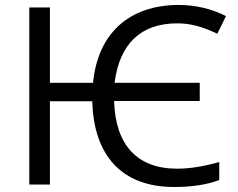

<svg xmlns="http://www.w3.org/2000/svg" viewBox="-20 -744 959 774"><path d="M785.2 -410.2V-336.9H439.9C445.3 -159.2 533.2 -64 693.8 -64C744.1 -64 800.8 -72.8 863.8 -90.8V-18.1C814.5 0.5 753.4 9.8 681.2 9.8C473.6 9.8 357.4 -114.7 352.1 -335.9H181.2V0H98.1V-713.9H181.2V-410.2H355C374.5 -609.9 500.5 -722.7 698.2 -724.1C767.6 -724.1 832 -709 891.1 -679.2L856 -607.9C791 -639.2 742.2 -649.9 694.8 -649.9C546.9 -649.9 461.9 -566.9 441.9 -410.2Z"/></svg>

Font: OpenSansEmoji
Style: Regular
Weight: 400
Foundry: MorbZ
Version: Version 1.000;PS 001.000;hotconv 1.0.70;makeotf.lib2.5.58329